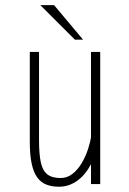

<svg xmlns="http://www.w3.org/2000/svg" viewBox="-20 -698 490 728"><path d="M204 10Q176.5 10 155.5 1.8Q134.5 -6.5 120.8 -25.8Q107 -45 100 -78Q93 -111 93 -161V-501H128V-166Q128 -115 134.5 -83.5Q141 -52 158.8 -37.5Q176.5 -23 210 -23Q235 -23 255.2 -39Q275.5 -55 290.2 -80.2Q305 -105.5 314 -133.2Q323 -161 326 -184L353 -181Q348 -122.5 327 -79.8Q306 -37 274 -13.5Q242 10 204 10ZM325 0V-99V-501H360V0ZM295 -547.5H264L133 -678.5H185Z"/></svg>

Font: League Mono Thin Condensed
Style: Regular
Weight: 100
Width: 1
Designer: Tyler Finck
Foundry: The League of Moveable Type / Tyler Finck
Version: Version 2.300;RELEASE